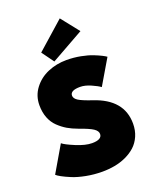

<svg xmlns="http://www.w3.org/2000/svg" viewBox="-166 -1011 915 1120"><g transform="rotate(-20 291.0 -451.0)"><path d="M228.5 -688 174 -763 344 -913.5 432 -802.5ZM297 -672Q341.5 -672 384.2 -663.8Q427 -655.5 456.5 -643.8Q486 -632 503.5 -623Q521 -614 529 -608L437.5 -453Q420 -466 384 -481.8Q348 -497.5 318.5 -497.5Q257 -497.5 257 -465.5Q257 -447.5 279.2 -433.2Q301.5 -419 361 -399Q536 -341.5 536 -191Q536 -148.5 520.8 -113.8Q505.5 -79 480.2 -56Q455 -33 420.8 -17.2Q386.5 -1.5 349.5 5.2Q312.5 12 273 12Q221.5 12 172.2 2.5Q123 -7 89.5 -21Q56 -35 35 -46.5Q14 -58 6.5 -65.5L101 -227Q117 -213 174.5 -189Q232 -165 273 -165Q334.5 -165 334.5 -200Q334.5 -218.5 311.8 -234Q289 -249.5 225 -272Q190.5 -284.5 163.2 -300.5Q136 -316.5 111 -340.5Q86 -364.5 72.5 -399.2Q59 -434 59 -477.5Q59 -536 93.2 -581.2Q127.5 -626.5 181.2 -649.2Q235 -672 297 -672Z"/></g></svg>

Font: League Spartan Black
Style: Regular
Weight: 900
Foundry: The League of Moveable Type
Version: Version 2.002